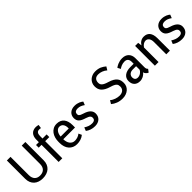

<svg xmlns="http://www.w3.org/2000/svg" viewBox="320 -2195 3627 3627"><g transform="rotate(-45 2134.0 -381.0)"><path d="M576.2 -710.9V-223.6Q576.2 -167 557.9 -123.3Q539.6 -79.6 506.3 -49.8Q473.1 -20 427 -4.9Q380.9 10.3 325.7 10.3Q272 10.3 227.1 -4.9Q182.1 -20 149.9 -49.8Q117.7 -79.6 99.9 -123Q82 -166.5 82 -223.6V-710.9H179.2V-223.6Q179.2 -184.6 189.5 -154.8Q199.7 -125 218.8 -105Q237.8 -85 264.9 -75Q292 -64.9 325.7 -64.9Q360.4 -64.9 388.7 -74.7Q417 -84.5 437 -104Q457 -123.5 468 -153.3Q479 -183.1 479 -223.6V-710.9Z M753.9 0V-457H678.2V-528.3H753.9V-595.7Q753.9 -637.2 764.6 -670.2Q775.4 -703.1 795.9 -725.6Q816.4 -748 846.2 -760Q876 -772 914.1 -772Q929.7 -772 945.6 -769Q961.4 -766.1 981 -761.7L970.2 -688.5Q960.9 -690.4 949.7 -692.1Q938.5 -693.8 926.3 -693.8Q888.2 -693.8 869.9 -668.5Q851.6 -643.1 851.6 -595.7V-528.3H961.4V-457H851.6V0Z M1239.7 10.3Q1188.5 10.3 1147.7 -8.3Q1106.9 -26.9 1078.6 -59.8Q1050.3 -92.8 1035.4 -138.4Q1020.5 -184.1 1020.5 -238.3V-274.4Q1020.5 -324.2 1033.7 -371.6Q1046.9 -418.9 1073.7 -456.1Q1100.6 -493.2 1141.4 -515.6Q1182.1 -538.1 1236.8 -538.1Q1286.1 -538.1 1323 -521.5Q1359.9 -504.9 1384.3 -474.6Q1408.7 -444.3 1420.9 -401.6Q1433.1 -358.9 1433.1 -306.6V-241.2H1119.6Q1119.6 -240.7 1119.4 -241.2Q1119.1 -241.7 1119.1 -241.2Q1119.6 -206.1 1128.4 -173.3Q1137.2 -140.6 1155 -116.2Q1172.9 -91.8 1199.7 -77.6Q1226.6 -63.5 1262.7 -64.9Q1297.9 -66.4 1332.5 -77.9Q1367.2 -89.4 1397 -114.3L1426.3 -51.8Q1385.3 -18.1 1337.2 -3.9Q1289.1 10.3 1239.7 10.3ZM1231.9 -461.9Q1209 -461.9 1189.7 -450.7Q1170.4 -439.5 1156 -419.9Q1141.6 -400.4 1132.3 -374Q1123 -347.7 1120.6 -316.9Q1121.1 -316.4 1121.1 -314.5Q1121.1 -312.5 1121.1 -312H1335.9V-332Q1335.9 -359.9 1329.3 -383.5Q1322.8 -407.2 1309.6 -424.8Q1296.4 -442.4 1276.9 -452.1Q1257.3 -461.9 1231.9 -461.9Z M1800.8 -132.3Q1800.8 -144.5 1797.6 -156.5Q1794.4 -168.5 1784.7 -179.4Q1774.9 -190.4 1756.1 -200.7Q1737.3 -210.9 1706.1 -220.7Q1662.1 -233.9 1630.9 -248.8Q1599.6 -263.7 1579.6 -282.7Q1559.6 -301.8 1550.3 -326.2Q1541 -350.6 1541 -383.3Q1541 -416.5 1553 -444.8Q1564.9 -473.1 1587.2 -493.9Q1609.4 -514.6 1641.4 -526.4Q1673.3 -538.1 1713.9 -538.1Q1748.5 -538.1 1776.1 -532Q1803.7 -525.9 1825.4 -516.6Q1847.2 -507.3 1862.8 -496.8Q1878.4 -486.3 1889.6 -477.1L1863.3 -409.7Q1845.7 -421.9 1828.9 -431.6Q1812 -441.4 1795.2 -448Q1778.3 -454.6 1760.7 -458Q1743.2 -461.4 1723.6 -461.4Q1698.7 -461.4 1681.9 -455.8Q1665 -450.2 1655.3 -440.9Q1645.5 -431.6 1641.4 -419.7Q1637.2 -407.7 1637.2 -394.5Q1637.2 -383.8 1639.4 -373.8Q1641.6 -363.8 1650.6 -354Q1659.7 -344.2 1677.7 -335Q1695.8 -325.7 1728 -316.4Q1817.4 -289.6 1857.4 -248.3Q1897.5 -207 1897.5 -151.9Q1897.5 -113.8 1884.8 -83.7Q1872.1 -53.7 1849.1 -33Q1826.2 -12.2 1793.5 -1Q1760.7 10.3 1721.2 10.3Q1663.6 10.3 1615.2 -6.3Q1566.9 -22.9 1531.2 -50.8L1558.6 -119.1Q1596.7 -94.2 1634.5 -80.3Q1672.4 -66.4 1715.3 -66.4Q1739.3 -66.4 1755.9 -71.8Q1772.5 -77.1 1782.2 -86.4Q1792 -95.7 1796.4 -107.7Q1800.8 -119.6 1800.8 -132.3Z M2453.1 -309.6Q2390.1 -327.6 2349.6 -350.6Q2309.1 -373.5 2285.4 -401.1Q2261.7 -428.7 2252.4 -460.7Q2243.2 -492.7 2243.2 -529.3Q2243.2 -571.3 2259.3 -606.7Q2275.4 -642.1 2303.2 -667.5Q2331.1 -692.9 2368.4 -707Q2405.8 -721.2 2448.7 -721.2Q2487.3 -721.2 2518.1 -715.3Q2548.8 -709.5 2574.7 -698.5Q2600.6 -687.5 2623 -672.4Q2645.5 -657.2 2667.5 -639.2L2627.4 -572.8Q2608.9 -589.4 2587.4 -602.3Q2565.9 -615.2 2543.2 -624Q2520.5 -632.8 2497.8 -637.2Q2475.1 -641.6 2454.1 -641.6Q2394.5 -641.6 2366.7 -611.1Q2338.9 -580.6 2338.9 -529.3Q2338.9 -507.8 2345.7 -490Q2352.5 -472.2 2369.1 -457.3Q2385.7 -442.4 2413.6 -429.2Q2441.4 -416 2483.4 -403.8Q2546.4 -385.3 2585.2 -361.8Q2624 -338.4 2645.5 -310.3Q2667 -282.2 2674.3 -250.2Q2681.6 -218.3 2681.6 -183.6Q2681.6 -141.6 2665.3 -106.4Q2648.9 -71.3 2619.4 -45.4Q2589.8 -19.5 2549.3 -5.1Q2508.8 9.3 2460.4 9.3Q2386.2 9.3 2328.1 -13.2Q2270 -35.6 2226.1 -72.8L2266.1 -139.2Q2284.7 -122.1 2307.9 -109.4Q2331.1 -96.7 2356.4 -87.9Q2381.8 -79.1 2407.5 -74.7Q2433.1 -70.3 2456.1 -70.3Q2487.8 -70.3 2512 -78.9Q2536.1 -87.4 2552.5 -102.5Q2568.8 -117.7 2577.1 -138.2Q2585.4 -158.7 2585.4 -182.6Q2585.4 -205.1 2580.6 -223.1Q2575.7 -241.2 2561.3 -256.3Q2546.9 -271.5 2521 -284.4Q2495.1 -297.4 2453.1 -309.6Z M3149.4 9.8Q3138.7 6.3 3127.2 -1.7Q3115.7 -9.8 3105.5 -20.5Q3095.2 -31.2 3087.9 -43.9Q3080.6 -56.6 3078.1 -69.8Q3065.9 -51.8 3048.6 -36.9Q3031.2 -22 3011 -11.5Q2990.7 -1 2968.3 4.6Q2945.8 10.3 2922.9 10.3Q2885.3 10.3 2856.2 -0.7Q2827.1 -11.7 2807.4 -32Q2787.6 -52.2 2777.3 -81.3Q2767.1 -110.4 2767.1 -146.5Q2767.1 -184.6 2781.7 -214.8Q2796.4 -245.1 2824 -266.1Q2851.6 -287.1 2890.6 -298.3Q2929.7 -309.6 2979 -309.6H3067.9V-361.3Q3067.9 -408.7 3044.7 -435.8Q3021.5 -462.9 2972.7 -462.4Q2949.7 -462.4 2928.7 -457.8Q2907.7 -453.1 2889.2 -445.8Q2870.6 -438.5 2855.2 -429.4Q2839.8 -420.4 2828.1 -411.1L2795.4 -472.2Q2804.7 -480 2822 -491.2Q2839.4 -502.4 2864 -512.9Q2888.7 -523.4 2919.7 -530.8Q2950.7 -538.1 2988.3 -538.1Q3027.3 -538.1 3060.1 -526.4Q3092.8 -514.6 3116.2 -491.9Q3139.6 -469.2 3152.6 -436Q3165.5 -402.8 3165.5 -360.4V-117.2Q3165.5 -95.7 3171.6 -78.9Q3177.7 -62 3193.8 -49.3ZM2940.9 -67.9Q2961.9 -67.9 2981.9 -74.7Q3002 -81.5 3018.8 -93Q3035.6 -104.5 3048.3 -119.6Q3061 -134.8 3067.9 -151.4V-244.6H2978.5Q2951.2 -244.6 2929.9 -237.1Q2908.7 -229.5 2894.3 -216.1Q2879.9 -202.6 2872.3 -184.6Q2864.7 -166.5 2864.7 -146Q2864.7 -110.8 2883.8 -89.4Q2902.8 -67.9 2940.9 -67.9Z M3407.2 -528.3 3417 -449.7Q3440.9 -491.2 3478.8 -514.6Q3516.6 -538.1 3564 -538.1Q3602.5 -538.1 3632.8 -525.6Q3663.1 -513.2 3684.1 -487.5Q3705.1 -461.9 3716.1 -422.9Q3727.1 -383.8 3727.1 -330.6V0H3629.4V-329.1Q3629.4 -362.8 3621.8 -387.7Q3614.3 -412.6 3601.3 -428.7Q3588.4 -444.8 3571.5 -452.6Q3554.7 -460.4 3535.6 -460.4Q3505.9 -460.4 3475.6 -441.9Q3445.3 -423.3 3422.9 -388.2V0H3325.2V-528.3Z M4123.5 -132.3Q4123.5 -144.5 4120.4 -156.5Q4117.2 -168.5 4107.4 -179.4Q4097.7 -190.4 4078.9 -200.7Q4060.1 -210.9 4028.8 -220.7Q3984.9 -233.9 3953.6 -248.8Q3922.4 -263.7 3902.3 -282.7Q3882.3 -301.8 3873 -326.2Q3863.8 -350.6 3863.8 -383.3Q3863.8 -416.5 3875.7 -444.8Q3887.7 -473.1 3909.9 -493.9Q3932.1 -514.6 3964.1 -526.4Q3996.1 -538.1 4036.6 -538.1Q4071.3 -538.1 4098.9 -532Q4126.5 -525.9 4148.2 -516.6Q4169.9 -507.3 4185.5 -496.8Q4201.2 -486.3 4212.4 -477.1L4186 -409.7Q4168.5 -421.9 4151.6 -431.6Q4134.8 -441.4 4117.9 -448Q4101.1 -454.6 4083.5 -458Q4065.9 -461.4 4046.4 -461.4Q4021.5 -461.4 4004.6 -455.8Q3987.8 -450.2 3978 -440.9Q3968.3 -431.6 3964.1 -419.7Q3960 -407.7 3960 -394.5Q3960 -383.8 3962.2 -373.8Q3964.4 -363.8 3973.4 -354Q3982.4 -344.2 4000.5 -335Q4018.6 -325.7 4050.8 -316.4Q4140.1 -289.6 4180.2 -248.3Q4220.2 -207 4220.2 -151.9Q4220.2 -113.8 4207.5 -83.7Q4194.8 -53.7 4171.9 -33Q4148.9 -12.2 4116.2 -1Q4083.5 10.3 4043.9 10.3Q3986.3 10.3 3938 -6.3Q3889.6 -22.9 3854 -50.8L3881.3 -119.1Q3919.4 -94.2 3957.3 -80.3Q3995.1 -66.4 4038.1 -66.4Q4062 -66.4 4078.6 -71.8Q4095.2 -77.1 4105 -86.4Q4114.7 -95.7 4119.1 -107.7Q4123.5 -119.6 4123.5 -132.3Z"/></g></svg>

Font: Ufes Sans
Style: Regular
Weight: 400
Designer: Ricardo Esteves, Filipe Motta, Cassio Ferreira, Ana Quintelato & Breno Mello
Foundry: ProDesignUfes - Ricardo Esteves, Filipe Motta, Cassio Ferreira, Ana Quintelato & Breno Mello (This is a derivative work,
Version: Version 2.0